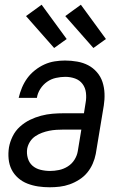

<svg xmlns="http://www.w3.org/2000/svg" viewBox="-20 -784 515 812"><path d="M190 8Q165 8 141.5 4.5Q118 1 96 -7.5Q74 -16 56.5 -31.5Q39 -47 29 -67Q19 -87 16.5 -111.5Q14 -136 18 -161Q22 -184 33.5 -207.5Q45 -231 64.5 -248.5Q84 -266 106.5 -277Q129 -288 153.5 -294.5Q178 -301 202 -303Q226 -305 250 -305H335L342 -349Q346 -370 343.5 -391.5Q341 -413 329 -429Q317 -445 297.5 -452Q278 -459 256 -459Q237 -459 216.5 -454.5Q196 -450 179 -438Q162 -426 150.5 -408Q139 -390 136 -370H59Q64 -392 73 -413.5Q82 -435 95.5 -453.5Q109 -472 128 -487Q147 -502 168 -511.5Q189 -521 211.5 -524.5Q234 -528 255 -528Q281 -528 306.5 -523.5Q332 -519 353 -508Q374 -497 390 -478.5Q406 -460 413.5 -437Q421 -414 422 -388.5Q423 -363 419 -338L385 -133Q381 -112 372 -91.5Q363 -71 349 -54Q335 -37 315.5 -24.5Q296 -12 275 -4.5Q254 3 232.5 5.5Q211 8 190 8ZM192 -61Q210 -61 229.5 -65Q249 -69 266.5 -80Q284 -91 295 -108.5Q306 -126 309 -145L324 -236H250Q235 -236 219 -235Q203 -234 188 -231Q173 -228 158 -222.5Q143 -217 129.5 -208Q116 -199 107 -185Q98 -171 95 -155Q92 -135 97.5 -115.5Q103 -96 117 -83.5Q131 -71 151 -66Q171 -61 192 -61ZM375 -581 256 -716 322 -764 428 -619ZM209 -581 90 -716 156 -764 262 -619Z"/></svg>

Font: Iosevka QP
Style: Italic
Weight: 400
Italic angle: -9°
Designer: Belleve Invis
Foundry: Belleve Invis
Version: Version 20.0.0; ttfautohint (v1.8.4)